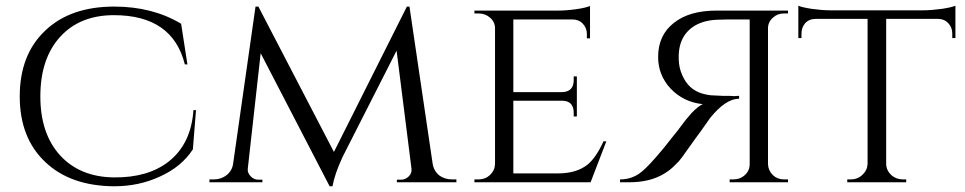

<svg xmlns="http://www.w3.org/2000/svg" viewBox="-20 -637 3374 671"><path d="M665 -252 654 -115Q615 -55 541 -21Q467 14 379 14Q226 13 138 -71Q49 -155 49 -300Q49 -446 138 -530Q226 -614 379 -614Q513 -614 613 -554L635 -412H626Q583 -584 378 -584Q259 -584 190 -508Q121 -432 121 -300Q121 -170 190 -94Q260 -18 379 -17Q497 -16 569 -72Q648 -134 656 -252Z M1492 -65Q1496 -40 1515 -24Q1534 -10 1560 -10H1575V0H1367V-9H1382Q1397 -9 1409 -21Q1420 -32 1418 -48L1366 -460L1177 -88Q1149 -27 1142 14H1132L891 -451L846 -48Q844 -33 856 -21Q867 -9 883 -9H897V0H712V-10H727Q753 -10 772 -25Q792 -41 795 -67L873 -614H883L1147 -106L1402 -614H1411Z M2044 0H1638V-10H1652Q1676 -10 1692 -25Q1709 -41 1710 -63V-538Q1710 -560 1693 -575Q1676 -590 1652 -590H1638V-600H1930Q1959 -600 1995 -605Q2028 -610 2042 -616V-503H2031V-518Q2031 -539 2017 -554Q2003 -569 1981 -569H1774V-315H1944Q1985 -316 1985 -357V-370H1996V-230H1985V-243Q1985 -283 1947 -285H1774V-31H1930Q1996 -31 2035 -63Q2064 -88 2089 -143H2099Z M2734 -600V-590H2720Q2697 -590 2681 -575Q2664 -560 2664 -538V-63Q2665 -41 2681 -25Q2697 -10 2720 -10H2734V0H2530V-10H2543Q2567 -10 2584 -26Q2600 -41 2600 -64V-569H2525Q2504 -569 2485 -568Q2424 -565 2389 -533Q2354 -501 2352 -445Q2351 -411 2359 -388Q2378 -332 2423 -314Q2440 -307 2464 -304L2485 -303L2506 -302H2529Q2538 -301 2547 -301Q2553 -301 2559 -302H2563V-292Q2516 -292 2462 -225Q2460 -222 2445 -201Q2440 -194 2431 -181L2414 -158Q2370 -96 2364 -88L2352 -73L2337 -58Q2320 -41 2301 -30Q2252 0 2179 0H2147V-10Q2185 -10 2215 -31Q2235 -45 2271 -86Q2297 -115 2330 -158Q2341 -172 2351 -184Q2354 -189 2357 -192L2359 -195Q2377 -220 2397 -242Q2420 -266 2436 -273Q2369 -280 2324 -327Q2280 -374 2280 -438Q2280 -514 2335 -557Q2389 -600 2484 -600Z M3207 -601Q3235 -601 3271 -606Q3305 -611 3319 -617V-504H3308V-520Q3308 -541 3294 -556Q3280 -571 3258 -571H3077V-63Q3078 -41 3095 -25Q3112 -10 3136 -10H3147V0H2941V-10H2953Q2977 -10 2994 -26Q3011 -42 3012 -64V-571H2831Q2808 -571 2794 -556Q2781 -541 2781 -520V-504H2770V-617Q2784 -611 2817 -606Q2853 -601 2881 -601Z"/></svg>

Font: Cinzel(RUS BY LYAJKA)
Style: Regular
Weight: 400
Designer: Natanael Gama
Version: Version 1.001;PS 001.001;hotconv 1.0.56;makeotf.lib2.0.21325